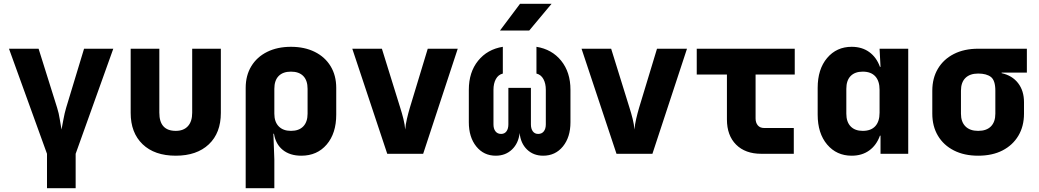

<svg xmlns="http://www.w3.org/2000/svg" viewBox="-20 -805 5440 1005"><path d="M226 180V0L27 -550H182L279 -241Q288 -213 293 -180Q298 -147 302 -127Q306 -147 312 -180Q318 -213 326 -240L420 -550H573L376 0V180Z M900 10Q789 10 726.5 -50Q664 -110 664 -214V-550H814V-215Q814 -120 900 -120Q941 -120 963.5 -144.5Q986 -169 986 -215V-550H1136V-214Q1136 -109 1073 -49.5Q1010 10 900 10Z M1266 180V-345Q1266 -410 1295.5 -458.5Q1325 -507 1378.5 -533.5Q1432 -560 1503 -560Q1574 -560 1627.5 -533.5Q1681 -507 1710.5 -458.5Q1740 -410 1740 -345V-205Q1740 -107 1690 -48.5Q1640 10 1557 10Q1498 10 1460.5 -20Q1423 -50 1414 -105H1411L1416 30V180ZM1503 -120Q1545 -120 1567.5 -143.5Q1590 -167 1590 -210V-340Q1590 -384 1567.5 -407Q1545 -430 1503 -430Q1461 -430 1438.5 -407Q1416 -384 1416 -340V-210Q1416 -167 1439 -143.5Q1462 -120 1503 -120Z M2007 0 1824 -550H1979L2075 -241Q2084 -213 2091.5 -183Q2099 -153 2101 -127Q2103 -153 2110 -183Q2117 -213 2125 -240L2219 -550H2376L2195 0Z M2575 10Q2512 10 2473 -38.5Q2434 -87 2434 -165V-335Q2434 -427 2482.5 -487Q2531 -547 2612 -560V-420Q2588 -414 2575.5 -391Q2563 -368 2563 -335V-154Q2563 -131 2573.5 -117.5Q2584 -104 2603 -104Q2621 -104 2631 -117.5Q2641 -131 2641 -154V-345H2759V-154Q2759 -131 2769 -117.5Q2779 -104 2797 -104Q2816 -104 2826.5 -117.5Q2837 -131 2837 -154V-335Q2837 -368 2824.5 -391Q2812 -414 2788 -420V-560Q2869 -547 2917.5 -487Q2966 -427 2966 -335V-165Q2966 -87 2926.5 -38.5Q2887 10 2823 10Q2772 10 2738.5 -22.5Q2705 -55 2700 -109Q2694 -55 2660 -22.5Q2626 10 2575 10ZM2597 -645 2702 -785H2867L2750 -645Z M3207 0 3024 -550H3179L3275 -241Q3284 -213 3291.5 -183Q3299 -153 3301 -127Q3303 -153 3310 -183Q3317 -213 3325 -240L3419 -550H3576L3395 0Z M3965 0Q3881 0 3833 -48Q3785 -96 3785 -180V-415H3627V-550H4140V-415H3935V-185Q3935 -163 3946.5 -149Q3958 -135 3980 -135H4135V0Z M4438 10Q4359 10 4309.5 -48.5Q4260 -107 4260 -205V-345Q4260 -443 4309.5 -501.5Q4359 -560 4438 -560Q4492 -560 4530 -532.5Q4568 -505 4586 -455H4589L4584 -550H4734V0H4589V-95H4586Q4568 -45 4530 -17.5Q4492 10 4438 10ZM4496 -120Q4539 -120 4561.5 -144.5Q4584 -169 4584 -215V-335Q4584 -381 4561.5 -405.5Q4539 -430 4496 -430Q4455 -430 4432.5 -407Q4410 -384 4410 -340V-210Q4410 -167 4432.5 -143.5Q4455 -120 4496 -120Z M5100 10Q5027 10 4973 -17.5Q4919 -45 4889.5 -94.5Q4860 -144 4860 -210V-330Q4860 -396 4889.5 -445.5Q4919 -495 4973 -522.5Q5027 -550 5100 -550H5355V-425H5223V-422Q5278 -410 5309 -370Q5340 -330 5340 -270V-210Q5340 -144 5310.5 -94.5Q5281 -45 5227.5 -17.5Q5174 10 5100 10ZM5100 -120Q5144 -120 5167 -143.5Q5190 -167 5190 -210V-330Q5190 -384 5167 -402Q5144 -420 5100 -420Q5057 -420 5033.5 -397Q5010 -374 5010 -330V-210Q5010 -167 5033.5 -143.5Q5057 -120 5100 -120Z"/></svg>

Font: JetBrains Mono NL ExtraBold
Style: Regular
Weight: 800
Designer: Philipp Nurullin, Konstantin Bulenkov
Foundry: JetBrains
Version: Version 2.304; ttfautohint (v1.8.4.7-5d5b)